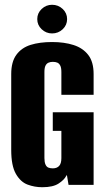

<svg xmlns="http://www.w3.org/2000/svg" viewBox="-20 -774 437 804"><path d="M157 10Q125 10 95.5 -1Q66 -12 46.5 -46Q27 -80 27 -146V-464Q27 -515 48.5 -544.5Q70 -574 108 -586Q146 -598 198 -598Q249 -598 288 -585.5Q327 -573 349.5 -544Q372 -515 372 -464V-377H237V-472Q237 -490 232.5 -499Q228 -508 220.5 -511.5Q213 -515 201 -515Q191 -515 183 -511.5Q175 -508 170.5 -499Q166 -490 166 -472V-112Q166 -95 170.5 -85Q175 -75 183 -72Q191 -69 201 -69Q218 -69 227.5 -79Q237 -89 237 -112V-226H201V-304H372V0H267L260 -42Q260 -41 259 -39.5Q258 -38 257 -37Q249 -21 225.5 -5.5Q202 10 157 10ZM198 -634Q173 -634 154.5 -651.5Q136 -669 136 -694Q136 -719 154.5 -736.5Q173 -754 198 -754Q224 -754 242.5 -736.5Q261 -719 261 -694Q261 -669 242.5 -651.5Q224 -634 198 -634Z"/></svg>

Font: Alumni Sans Thin ExtraBold
Style: Regular
Weight: 800
Version: Version 1.018